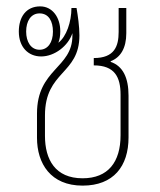

<svg xmlns="http://www.w3.org/2000/svg" viewBox="-20 -574 503 602"><path d="M239 8C336 8 383 -53 383 -143V-274C383 -331 365 -367 327 -380V-382C358 -394 376 -423 376 -470V-549H352V-474C352 -429 339 -392 274 -392V-369C340 -369 358 -332 358 -277V-150C358 -66 319 -15 239 -15C153 -15 121 -74 121 -148V-212C121 -352 229 -340 229 -463C229 -492 224 -525 220 -549H204C204 -505 188 -459 163 -440C167 -450 169 -462 169 -476C169 -520 144 -554 106 -554C62 -554 39 -521 39 -475C39 -427 68 -397 109 -397C151 -397 194 -430 207 -470C207 -468 207 -465 207 -462C207 -360 96 -358 96 -218V-142C96 -61 139 8 239 8ZM104 -418C77 -418 62 -443 62 -475C62 -508 77 -532 104 -532C133 -532 146 -507 146 -475C146 -441 130 -418 104 -418Z"/></svg>

Font: Noto Sans Thai Looped Condensed Thin
Style: Regular
Weight: 100
Width: 3
Designer: Sasikarn Vongin, Ben Mitchell
Foundry: The Fontpad Ltd
Version: Version 1.001